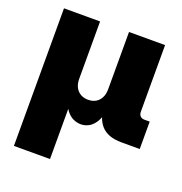

<svg xmlns="http://www.w3.org/2000/svg" viewBox="-133 -657 925 977"><g transform="rotate(20 329.5 -168.5)"><path d="M48.3 204.1V-541H243.7V-230.5Q243.7 -204.1 253.4 -185.1Q263.2 -166 281 -155.8Q298.8 -145.5 322.3 -145.5Q346.2 -145.5 363.5 -155.8Q380.9 -166 390.6 -185.1Q400.4 -204.1 400.4 -230.5V-541H595.7V-180.7Q595.7 -165.5 603.8 -157Q611.8 -148.4 627 -148.4H655.3V0H555.7Q481.9 0 446 -40Q410.2 -80.1 410.2 -154.3V-203.6H437.5Q437.5 -148.9 428.2 -112.5Q418.9 -76.2 403.3 -54.9Q387.7 -33.7 368.7 -24.7Q349.6 -15.6 330.1 -15.6Q309.1 -15.6 289.1 -24.7Q269 -33.7 252.4 -54.9Q235.8 -76.2 226.1 -112.5Q216.3 -148.9 216.3 -203.6H243.7V204.1Z"/></g></svg>

Font: Inter 17pt Black
Style: Regular
Weight: 900
Version: Version 4.001;git-66647c0bb